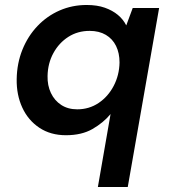

<svg xmlns="http://www.w3.org/2000/svg" viewBox="-20 -531 683 771"><path d="M373 220 424 -73Q395 -38 351.5 -13Q308 12 245 12Q183 12 138 -18Q93 -48 69.5 -99Q46 -150 47 -213Q48 -277 70 -331.5Q92 -386 130.5 -426.5Q169 -467 219.5 -489Q270 -511 328 -511Q370 -511 401 -500Q432 -489 453.5 -471Q475 -453 487 -429L513 -499H619L493 220ZM290 -92Q338 -92 376 -117.5Q414 -143 436.5 -186Q459 -229 460 -280Q460 -318 446 -346.5Q432 -375 405 -391Q378 -407 340 -407Q292 -407 254.5 -383Q217 -359 194.5 -318Q172 -277 171 -226Q170 -188 184.5 -157.5Q199 -127 226 -109.5Q253 -92 290 -92Z"/></svg>

Font: DM Sans 20pt SemiBold
Style: Italic
Weight: 600
Italic angle: -10°
Version: Version 4.004;gftools[0.9.30]